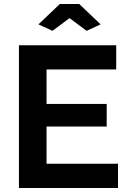

<svg xmlns="http://www.w3.org/2000/svg" viewBox="-20 -935 641 955"><path d="M567 -120.6V0H74.2V-710H558V-589.4H211.5V-418H510.7V-305.6H211.5V-120.6ZM171.2 -813.8 277.6 -915.1H374.1L480.5 -813.8L410.9 -781.7L325.9 -844.7L240.9 -781.7Z"/></svg>

Font: Raleway Thin
Style: Regular
Weight: 100
Designer: Matt McInerney, Pablo Impallari, Rodrigo Fuenzalida
Foundry: Matt McInerney, Pablo Impallari, Rodrigo Fuenzalida
Version: Version 4.026